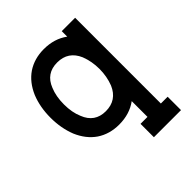

<svg xmlns="http://www.w3.org/2000/svg" viewBox="-157 -501 741 741"><g transform="rotate(-45 213.5 -130.5)"><path d="M407 140V67H370V-401H297V-371Q256 -401 199 -401Q147 -401 108 -375Q70 -349 49 -300Q30 -253 30 -195.5Q30 -138 49 -90Q70 -41 108 -15Q147 11 199 11Q256 11 297 -19V67H259V140ZM199 -328Q259 -328 283 -272Q297 -236 297 -195Q297 -154 283 -118Q259 -62 199 -62Q139 -62 117 -119Q103 -151 103 -195Q103 -239 117 -272Q139 -328 199 -328Z"/></g></svg>

Font: Venice Serif Bold
Style: Regular
Weight: 700
Designer: Bruno Pierini
Foundry: Unio | Creative Solutions
Version: Version 1.000;PS 001.000;hotconv 1.0.70;makeotf.lib2.5.58329